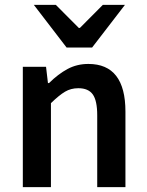

<svg xmlns="http://www.w3.org/2000/svg" viewBox="-20 -764 600 784"><path d="M73.2 0V-491.2H168L175.8 -424.8H180.2Q217.8 -461.9 256.1 -482.4Q294.4 -502.9 340.8 -502.9Q492.2 -502.9 492.2 -308.1V0H377V-293Q377 -353 358.9 -378.4Q340.8 -403.8 299.8 -403.8Q269.5 -403.8 245.6 -389.6Q221.7 -375.5 188 -342.8V0ZM252 -569.8 118.2 -744.1H208L301.8 -649.9H306.2L399.9 -744.1H490.2L356 -569.8Z"/></svg>

Font: Source Sans 3 Semibold
Style: Regular
Weight: 600
Designer: Paul D. Hunt
Foundry: Adobe
Version: Version 3.052;hotconv 1.1.0;makeotfexe 2.6.0